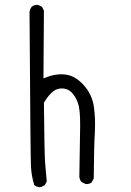

<svg xmlns="http://www.w3.org/2000/svg" viewBox="-20 -774 540 794"><path d="M306.2 -333.5Q310.1 -314 311 -286.6Q311.5 -273.9 311.5 -252.9Q311.5 -231.9 308.1 -42.5Q309.6 -30.3 316.9 -21.5L333.5 -13.2Q335.4 -12.7 336.9 -12.7Q350.6 -12.7 359.4 -20L367.7 -36.1Q368.7 -172.4 372.1 -223.6Q373 -240.7 373 -251Q373 -261.2 373 -268.3Q373 -275.4 372.6 -285.6Q371.6 -307.1 368.4 -331.3Q365.2 -355.5 355 -378.4Q342.8 -405.8 319.8 -428.7Q288.1 -460.4 253.4 -465.3Q243.7 -466.8 233.4 -466.8Q203.1 -466.8 170.9 -454.1L159.7 -449.7L161.6 -730.5L153.8 -745.6L138.2 -753.4Q136.2 -753.9 134.8 -753.9Q120.6 -753.9 111.3 -746.1Q103.5 -736.8 102.1 -724.1Q106 -131.8 107.9 -88.4Q109.9 -44.9 122.1 -7.8Q131.3 -1.5 142.6 0.5Q154.8 -1.5 165.5 -8.3L173.3 -23.9Q169.4 -62 166.5 -101.6Q163.6 -141.1 161.6 -349.1Q176.3 -373.5 189.9 -387.2Q208 -405.3 226.6 -407.7Q231.4 -408.2 236.3 -408.2Q262.7 -408.2 280.3 -387.2Q299.8 -364.3 306.2 -333.5Z"/></svg>

Font: NaikaiFont
Style: Light
Weight: 300
Version: Version 1.89